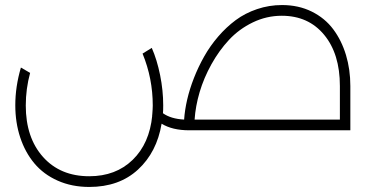

<svg xmlns="http://www.w3.org/2000/svg" viewBox="-20 -511 1462 753"><path d="M1085.9 -491.2Q1150.9 -491.2 1202.6 -465.6Q1254.4 -439.9 1287.1 -396Q1319.8 -352.1 1336.9 -295.2Q1354 -238.3 1354 -173.8V0H722.2Q655.8 0 613.8 -25.9Q595.2 85.9 521.2 154.1Q447.3 222.2 330.1 222.2Q261.7 222.2 206.3 197.5Q150.9 172.9 114.7 129.6Q78.6 86.4 59.3 28.1Q40 -30.3 40 -98.1Q40 -171.4 62 -246.1L98.1 -225.1Q81.1 -162.6 81.1 -97.2Q81.1 28.8 148.7 104.5Q216.3 180.2 330.1 180.2Q434.1 180.2 500.2 116Q566.4 51.8 577.1 -58.1L576.2 -59.1L577.1 -61Q579.1 -85.4 579.1 -97.2Q579.1 -203.6 539.1 -300.8L575.2 -323.2Q595.7 -276.9 607.9 -216.6Q620.1 -156.2 620.1 -98.1Q620.1 -76.7 619.1 -66.9Q649.9 -44.9 702.1 -42Q704.6 -79.1 714.1 -120.4Q723.6 -161.6 740.7 -205.3Q757.8 -249 781 -290Q804.2 -331.1 835.9 -367.9Q867.7 -404.8 904.5 -432.1Q941.4 -459.5 988.3 -475.3Q1035.2 -491.2 1085.9 -491.2ZM743.2 -42H1313V-173.8Q1313 -299.8 1251.2 -374.5Q1189.5 -449.2 1085 -449.2Q1025.4 -449.2 971.4 -423.1Q917.5 -397 878.2 -354.7Q838.9 -312.5 809.1 -258.8Q779.3 -205.1 762.9 -149.7Q746.6 -94.2 743.2 -42Z"/></svg>

Font: Montserrat-Arabic ExtraLight
Style: Regular
Weight: 275
Designer: Mohamed Gaber
Foundry: Kief Type Foundry
Version: Version 5.008;PS 005.008;hotconv 1.0.88;makeotf.lib2.5.64775